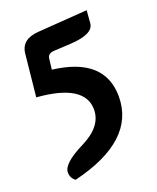

<svg xmlns="http://www.w3.org/2000/svg" viewBox="-121 -502 629 770"><g transform="rotate(-20 194.0 -117.0)"><path d="M68.4 194.8Q48.8 181.2 48.8 156.7Q48.8 118.7 141.4 72.8Q233.9 26.9 233.9 -44.9Q233.9 -154.3 32.7 -169.9L51.3 -350.6Q57.6 -409.2 131.3 -414.1L342.3 -429.2L337.9 -374.5Q333.5 -330.1 235.4 -324.7L163.1 -320.8Q137.2 -319.3 134.8 -298.8L129.4 -252.9Q345.2 -226.6 345.2 -60.1Q345.2 127.9 68.4 194.8Z"/></g></svg>

Font: ALMAS
Style: Bold
Weight: 700
Designer: ALMAS Font/ by Husham Jawad Kadhim, derived from the Bainsely font by/ Paul James MIller
Foundry: High-Logic / Made with FontCreator
Version: Version 1.411;September 19, 2021;FontCreator 14.0.0.2814 32-